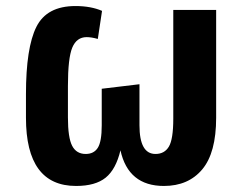

<svg xmlns="http://www.w3.org/2000/svg" viewBox="-20 -600 816 636"><path d="M232 16Q66 16 66 -210V-288Q66 -442 100.5 -511Q135 -580 230 -580Q281 -580 318 -564L304 -471Q283 -477 267 -477Q234 -477 219.5 -442.5Q205 -408 205 -315V-211Q205 -144 219 -117Q233 -90 264 -90Q291 -90 304 -110.5Q317 -131 317 -185V-306L442 -321V-185Q442 -90 495 -90Q525 -90 539.5 -114.5Q554 -139 554 -207V-567H696V-210Q696 -94 650 -39Q604 16 523 16Q405 16 379 -102Q364 -39 330 -11.5Q296 16 232 16Z"/></svg>

Font: FiraGO SemiBold
Style: Regular
Weight: 600
Designer: bBox Type
Foundry: bBox Type GmbH
Version: Version 1.001;PS 001.001;hotconv 1.0.88;makeotf.lib2.5.64775